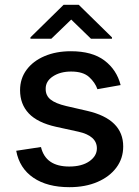

<svg xmlns="http://www.w3.org/2000/svg" viewBox="-20 -765 576 796"><path d="M480.1 -412.3 383.9 -395.2Q374.6 -422.6 349.6 -445.5Q324.6 -468.4 274.9 -468.4Q229.8 -468.4 199.4 -448.3Q169 -428.3 169.4 -396.7Q169 -369 189.5 -352.5Q209.9 -335.9 255 -325.3L341.6 -305.4Q490.8 -271 490.8 -157.7Q490.8 -108.3 462.5 -70.3Q434.3 -32.3 384.1 -10.7Q333.8 11 267.8 11Q175.8 11 118.3 -28.2Q60.7 -67.5 47.2 -139.9L149.9 -155.5Q169 -74.6 267 -74.6Q319.2 -74.6 350.5 -96.4Q381.7 -118.3 381.7 -149.9Q381.7 -202.1 304.7 -219.1L212.4 -239.3Q135.7 -256.4 99.4 -294.7Q63.2 -333.1 63.2 -391Q63.2 -439.3 90.2 -475.7Q117.2 -512.1 164.8 -532.3Q212.4 -552.6 273.8 -552.6Q362.2 -552.6 413 -514.2Q463.8 -475.9 480.1 -412.3ZM192.8 -604.4 275.2 -683.9 357.2 -604.4H444.2V-610.1L306.5 -745H243.6L106.2 -610.1V-604.4Z"/></svg>

Font: Inter UI Medium
Style: Regular
Weight: 500
Designer: Rasmus Andersson
Foundry: rsms
Version: 3.2;8d6f07862